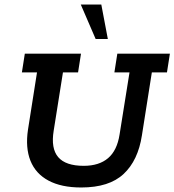

<svg xmlns="http://www.w3.org/2000/svg" viewBox="-20 -821 773 851"><path d="M340 10Q252 10 195 -20.5Q138 -51 115 -108.5Q92 -166 104 -246L144 -500H77L90 -583H339L326 -500H259L218 -242Q205 -163 238 -124.5Q271 -86 351 -86Q419 -86 459 -120Q499 -154 510 -225L554 -500H487L500 -583H733L720 -500H653L609 -221Q592 -110 528 -50Q464 10 340 10ZM404 -648 338 -801H429L458 -648Z"/></svg>

Font: Rokkitt SemiBold
Style: Italic
Weight: 600
Italic angle: -9°
Designer: Vernon Adams
Foundry: Vernon Adams
Version: Version 3.103